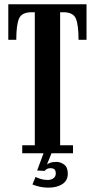

<svg xmlns="http://www.w3.org/2000/svg" viewBox="-20 -720 446 902"><path d="M84.5 0V-37.5H143.5V-662.5H128.5Q82 -662.5 69.2 -632.5Q56.5 -602.5 56.5 -533H19V-700H386.5V-533H349Q349 -602.5 336.5 -632.5Q324 -662.5 277.5 -662.5H262.5V-37.5H323V0ZM208.5 161.5Q183.5 161.5 161.8 156Q140 150.5 132.5 146.5L147 111Q152 114.5 169 120Q186 125.5 204.5 125.5Q220 125.5 231 117.5Q242 109.5 242 95.5Q242 80 235 75Q228 70 218 70Q200 70 189.5 83L154.5 81L184.5 0H222L200.5 53Q202.5 50 214.8 45.2Q227 40.5 244.5 40.5Q264 40.5 281.2 53Q298.5 65.5 298.5 96Q298.5 128.5 272.8 145Q247 161.5 208.5 161.5Z"/></svg>

Font: Imbue 10pt
Style: Bold
Weight: 700
Designer: Tyler Finck
Foundry: Etcetera Type Company
Version: Version 1.102; ttfautohint (v1.8.3)